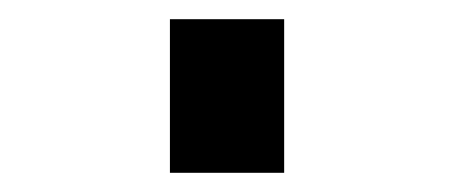

<svg xmlns="http://www.w3.org/2000/svg" viewBox="-20 34 472 200"><path d="M157 214H276V54H157Z"/></svg>

Font: Iosevka Sparkle Heavy
Style: Regular
Weight: 900
Designer: Belleve Invis
Foundry: Belleve Invis
Version: Version 4.5.0; ttfautohint (v1.8.3)